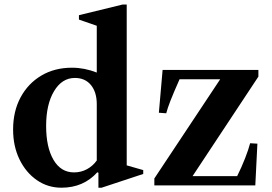

<svg xmlns="http://www.w3.org/2000/svg" viewBox="-20 -842 1236 872"><path d="M259 10.5Q197 10.5 147.2 -24Q97.5 -58.5 68.5 -118.2Q39.5 -178 39.5 -253.5Q39.5 -336.5 73.5 -399.8Q107.5 -463 167.8 -498.8Q228 -534.5 307 -534.5Q363.5 -534.5 419.5 -512.5V-725L338.5 -753V-773L537 -821.5H555.5V-91L630.5 -69.5V-52L441.5 10.5H427V-57.5L422 -59.5Q359 10.5 259 10.5ZM316 -59Q348 -59 374.8 -73.5Q401.5 -88 419.5 -113V-369Q419.5 -423.5 393 -455.8Q366.5 -488 320 -488Q261.5 -488 225.5 -428Q189.5 -368 189.5 -270Q189.5 -173 223 -116Q256.5 -59 316 -59ZM681 0V-31.5L980 -482H795.5Q767.5 -419 754 -384.2Q740.5 -349.5 735 -327.5L701.5 -330L718.5 -524.5H1153.5V-494L854.5 -42H1057Q1077.5 -83 1093.2 -123.5Q1109 -164 1116 -191.5L1149 -189.5L1139.5 0Z"/></svg>

Font: Libre Caslon Text SemiBold
Style: Regular
Weight: 600
Designer: Pablo Impallari, Rodrigo Fuenzalida, Katja Schimmel
Foundry: Pablo Impallari, Rodrigo Fuenzalida
Version: Version 2.000